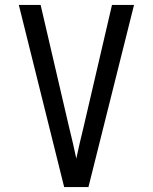

<svg xmlns="http://www.w3.org/2000/svg" viewBox="-20 -755 616 775"><path d="M239 0H337L521 -735H432L318 -245Q310 -213 302.5 -180.5Q295 -148 288 -115Q281 -148 273.5 -180.5Q266 -213 258 -245L144 -735H56Z"/></svg>

Font: Iosevka Sparkle
Style: Regular
Weight: 400
Designer: Belleve Invis
Foundry: Belleve Invis
Version: Version 4.5.0; ttfautohint (v1.8.3)